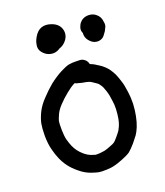

<svg xmlns="http://www.w3.org/2000/svg" viewBox="-107 -756 746 870"><g transform="rotate(-15 266.0 -321.5)"><path d="M342 -596C342 -582 346.7 -570.2 356 -560.5C365.3 -550.8 374.7 -545 384 -543C394 -541 403 -541.7 411 -545C419 -548.3 425.2 -553.3 429.5 -560C433.8 -566.7 437.2 -572.2 439.5 -576.5C441.8 -580.8 443.7 -585.3 445 -590C447 -594 448.3 -598 449 -602C449.7 -608 449 -614 447 -620C444.3 -637.3 436 -650.3 422 -659C412 -665.7 400.3 -668.5 387 -667.5C373.7 -666.5 362.3 -661.7 353 -653C350.3 -650.3 347.7 -647 345 -643C342.3 -639 339.8 -632.5 337.5 -623.5C335.2 -614.5 336.7 -605.3 342 -596ZM222 -556C232 -560 240.7 -566.3 248 -575C262.7 -592.3 267.3 -610.7 262 -630C256 -650.7 241 -664.3 217 -671C197.7 -676.3 181 -675.7 167 -669C154.3 -663 144 -651.7 136 -635C130 -622.3 126.7 -610.7 126 -600C124 -585.3 127.8 -573 137.5 -563C147.2 -553 157.3 -546.7 168 -544C188 -538.7 206 -542.7 222 -556ZM248 -386C250.7 -384.7 253.3 -383.7 256 -383L264 -382C272.7 -380 281.7 -378.7 291 -378C295.7 -378 301 -377.3 307 -376C312.3 -375.3 317 -374 321 -372C327 -368.7 334.3 -364.7 343 -360C348.3 -357.3 352.7 -354 356 -350C360.7 -344.7 364.7 -339.3 368 -334C371.3 -328 374.7 -321 378 -313C381.3 -305 383.7 -298.7 385 -294C386.3 -288.7 388.7 -279 392 -265C395.3 -253 397.3 -239.3 398 -224C398.7 -207.3 398.3 -192 397 -178C395.7 -165.3 393.5 -154.7 390.5 -146C387.5 -137.3 385 -131 383 -127C379.7 -121 374 -112.3 366 -101C358.7 -90.3 353 -83.3 349 -80C346.3 -77.3 339.3 -73.3 328 -68C314.7 -61.3 304.7 -57 298 -55C293.3 -53.7 285.7 -52 275 -50C266.3 -48.7 260 -48 256 -48C252 -48.7 244.7 -50.3 234 -53C224.7 -55.7 215 -60.3 205 -67C193.7 -75 184.5 -83 177.5 -91C170.5 -99 164.7 -107.3 160 -116C154.7 -126 149.7 -137.3 145 -150C141 -162 138 -177.7 136 -197C134 -217 133.3 -231 134 -239C135.3 -246.3 138.3 -256.7 143 -270C147.7 -282.7 155.3 -295.7 166 -309C178 -324.3 191.3 -339 206 -353C219.3 -366.3 232.3 -377 245 -385C245.7 -385 246.7 -385.3 248 -386ZM336 -452C333.3 -461.3 328.2 -468.7 320.5 -474C312.8 -479.3 304.7 -481.7 296 -481L280 -480C265.3 -479.3 253.2 -477.5 243.5 -474.5C233.8 -471.5 220 -464.3 202 -453C184.7 -441.7 167 -427.7 149 -411C132.3 -394.3 117 -377 103 -359C87 -339.7 75 -319.7 67 -299C59.7 -279 55.3 -261.7 54 -247C52.7 -233.7 53 -214.3 55 -189C57.7 -163 62.3 -141 69 -123C75 -105.7 81.7 -90.3 89 -77C97 -62.3 106.3 -49 117 -37C128.3 -24.3 142.3 -12.3 159 -1C177 11.7 195.3 20.3 214 25C230 29 241.7 31.3 249 32C257 32.7 269.3 32 286 30C302.7 28 316 25 326 21C334.7 18.3 347 13 363 5C381 -3.7 394.7 -12 404 -20C412 -28 421.3 -39.3 432 -54C441.3 -68 448.3 -78.7 453 -86C458.3 -95.3 463.2 -107 467.5 -121C471.8 -135 475 -151.3 477 -170C479 -188 479.7 -207 479 -227C477.7 -248.3 475 -267.3 471 -284C467 -298.7 464.3 -309.3 463 -316C461 -323.3 457.7 -332.3 453 -343C448.3 -354.3 443.3 -365 438 -375C432 -385 425 -394.7 417 -404C407.7 -414 396.3 -423 383 -431C373 -436.3 364 -441 356 -445C350 -447.7 343.3 -450 336 -452Z"/></g></svg>

Font: Ruji's Handwriting Font v.2.0
Style: Medium
Weight: 500
Version: Version 2.0